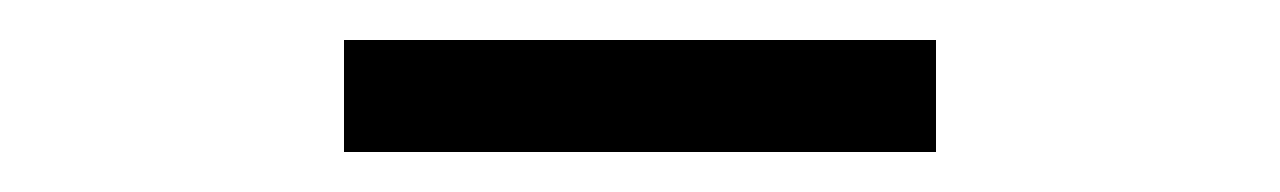

<svg xmlns="http://www.w3.org/2000/svg" viewBox="-20 -754 640 96"><path d="M152 -678H448V-734H152Z"/></svg>

Font: JetBrains Mono ExtraLight
Style: Regular
Weight: 240
Monospace: yes
Designer: Philipp Nurullin, Konstantin Bulenkov
Foundry: JetBrains
Version: Version 2.305